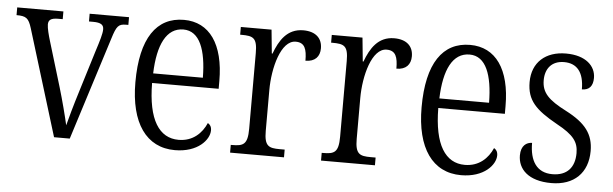

<svg xmlns="http://www.w3.org/2000/svg" viewBox="-41 -676 2605 816"><g transform="rotate(5 1261.5 -267.5)"><path d="M69 -453 208 0H275L414 -439C431 -494 439 -503 472 -503H481V-536H313V-503H331C364 -503 376 -494 376 -475C376 -456 367 -427 351 -377L299 -208C277 -138 262 -82 255 -55C247 -91 229 -161 213 -214L155 -406C148 -429 140 -459 140 -475C140 -494 150 -503 182 -503H201V-536H4V-503C45 -503 56 -495 69 -453Z M724 10C822 10 870 -47 870 -87C870 -103 863 -112 854 -117C835 -73 797 -35 736 -35C653 -35 604 -109 603 -266H887V-299C887 -456 824 -545 715 -545C598 -545 532 -451 532 -263C532 -89 602 10 724 10ZM816 -307H604C608 -430 644 -504 716 -504C786 -504 815 -425 816 -307Z M959 0H1189V-33H1168C1121 -33 1102 -40 1102 -105V-279C1102 -374 1133 -494 1196 -494C1235 -494 1244 -466 1244 -417C1285 -417 1305 -440 1305 -475C1305 -517 1278 -545 1224 -545C1155 -545 1123 -492 1102 -435H1099L1089 -536H958V-503H963C1014 -503 1031 -496 1031 -431V-108C1031 -40 1012 -33 964 -33H959Z M1347 0H1577V-33H1556C1509 -33 1490 -40 1490 -105V-279C1490 -374 1521 -494 1584 -494C1623 -494 1632 -466 1632 -417C1673 -417 1693 -440 1693 -475C1693 -517 1666 -545 1612 -545C1543 -545 1511 -492 1490 -435H1487L1477 -536H1346V-503H1351C1402 -503 1419 -496 1419 -431V-108C1419 -40 1400 -33 1352 -33H1347Z M1945 10C2043 10 2091 -47 2091 -87C2091 -103 2084 -112 2075 -117C2056 -73 2018 -35 1957 -35C1874 -35 1825 -109 1824 -266H2108V-299C2108 -456 2045 -545 1936 -545C1819 -545 1753 -451 1753 -263C1753 -89 1823 10 1945 10ZM2037 -307H1825C1829 -430 1865 -504 1937 -504C2007 -504 2036 -425 2037 -307Z M2330 10C2427 10 2485 -47 2485 -140C2485 -212 2451 -257 2366 -301C2290 -340 2260 -369 2260 -423C2260 -472 2287 -507 2340 -507C2395 -507 2425 -471 2425 -398C2457 -398 2472 -417 2472 -451C2472 -501 2430 -544 2345 -544C2258 -544 2201 -494 2201 -410C2201 -332 2239 -294 2332 -242C2406 -202 2426 -173 2426 -126C2426 -65 2394 -28 2331 -28C2264 -28 2234 -77 2234 -153C2211 -153 2187 -138 2187 -96C2187 -38 2231 10 2330 10Z"/></g></svg>

Font: Noto Serif Armenian Condensed Light
Style: Regular
Weight: 300
Width: 3
Designer: Monotype Design Team
Foundry: Monotype Imaging Inc.
Version: Version 2.008